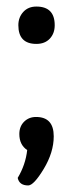

<svg xmlns="http://www.w3.org/2000/svg" viewBox="-20 -463 223 586"><path d="M36 -386Q36 -410 51 -426.5Q66 -443 91 -443Q147 -443 147 -386Q147 -361 132 -345Q117 -329 91 -329Q36 -329 36 -386ZM39 -54Q39 -77 53.5 -91.5Q68 -106 90 -106Q144 -106 144 -47Q144 2 113.5 52.5Q83 103 66 103Q39 103 34 80Q58 40 63 -5Q39 -21 39 -54Z"/></svg>

Font: YanoneKaffeesatzRR
Style: Regular
Weight: 400
Designer: Yanone (Cyrillic: Daniel Pouzeot & Huerta Tipografica)
Foundry: Yanone
Version: Version 1.100;PS 001.100;hotconv 1.0.70;makeotf.lib2.5.58329